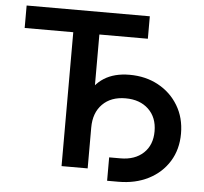

<svg xmlns="http://www.w3.org/2000/svg" viewBox="-54 -785 944 890"><g transform="rotate(5 418.0 -339.5)"><path d="M34.2 -623V-727.5H607.4V-623H381.8V0H260.3V-623ZM476.6 49.3V-59.6H528.8Q596.2 -59.6 636 -96.9Q675.8 -134.3 675.8 -198.2Q675.8 -262.7 635.7 -300.8Q595.7 -338.9 528.8 -338.9Q460.9 -338.9 421.4 -298.8Q381.8 -258.8 381.8 -189.9H323.2Q323.2 -272.5 347.4 -330.6Q371.6 -388.7 419.4 -418.9Q467.3 -449.2 538.1 -449.2Q612.8 -449.2 671.6 -417.2Q730.5 -385.3 764.6 -328.6Q798.8 -272 798.8 -198.2Q798.8 -124.5 764.2 -68.6Q729.5 -12.7 668.7 18.3Q607.9 49.3 528.8 49.3Z"/></g></svg>

Font: Inter Cardless Tabular Medium
Style: Regular
Weight: 500
Designer: Rasmus Andersson
Foundry: rsms
Version: Version 4.000;git-4fc901f